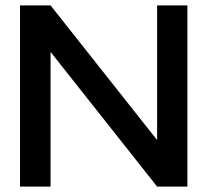

<svg xmlns="http://www.w3.org/2000/svg" viewBox="-20 -690 767 710"><path d="M54 -670V0H167V-498L561 0H673V-670H561V-172L167 -670Z"/></svg>

Font: LT Wave Medium
Style: Regular
Weight: 500
Designer: Daniel Lyons
Version: Version 2.5 (Glyphs App)